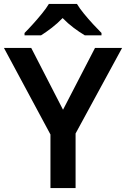

<svg xmlns="http://www.w3.org/2000/svg" viewBox="-20 -958 642 978"><path d="M301 -399 464 -714H602L365 -278V0H237V-273L0 -714H139ZM372 -938Q385 -916 407.5 -888.5Q430 -861 454 -835Q478 -809 497 -790V-778H412Q385 -794 355 -816.5Q325 -839 299 -866Q273 -839 244.5 -817Q216 -795 189 -778H105V-790Q124 -809 147.5 -835Q171 -861 193.5 -888.5Q216 -916 229 -938Z"/></svg>

Font: Noto Sans Hanifi Rohingya SemiBold
Style: Regular
Weight: 600
Version: Version 2.101